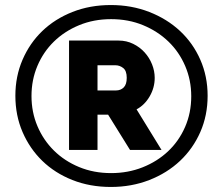

<svg xmlns="http://www.w3.org/2000/svg" viewBox="-20 -735 884 762"><path d="M420 7Q337 7 267.5 -20.5Q198 -48 148 -96.5Q98 -145 69.5 -211Q41 -277 41 -355Q41 -432 69.5 -498Q98 -564 148 -612Q198 -660 267.5 -687.5Q337 -715 420 -715Q502 -715 572.5 -687.5Q643 -660 694.5 -612Q746 -564 775 -498Q804 -432 804 -355Q804 -277 775 -211Q746 -145 694.5 -96.5Q643 -48 572.5 -20.5Q502 7 420 7ZM421 -48Q488 -48 546 -71Q604 -94 647 -134.5Q690 -175 714.5 -231Q739 -287 739 -353Q739 -417 715 -473Q691 -529 648.5 -570Q606 -611 548 -635Q490 -659 421 -659Q352 -659 294 -635Q236 -611 194 -570Q152 -529 128.5 -473.5Q105 -418 105 -354Q105 -290 128.5 -234.5Q152 -179 194 -137.5Q236 -96 294 -72Q352 -48 421 -48ZM254 -574H451Q482 -574 508.5 -561Q535 -548 554 -527Q573 -506 583.5 -479.5Q594 -453 594 -426Q594 -387 574 -352.5Q554 -318 522 -301L621 -140H496L409 -280H367V-140H254ZM440 -376Q459 -376 471 -388Q483 -400 483 -426Q483 -454 469 -465Q455 -476 438 -476H367V-376Z"/></svg>

Font: Oxford Sans
Style: Regular
Weight: 800
Designer: Matt McInerney, Pablo Impallari, Rodrigo Fuenzalida
Foundry: Matt McInerney, Pablo Impallari, Rodrigo Fuenzalida
Version: Version 3.000g; ttfautohint (v1.5) -l 8 -r 28 -G 28 -x 14 -D